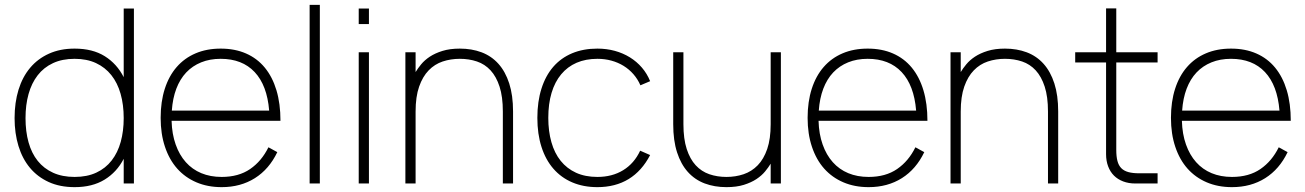

<svg xmlns="http://www.w3.org/2000/svg" viewBox="-20 -755 5371 790"><path d="M531 -720V0H489V-101.5Q460.5 -46.5 410.2 -15.8Q360 15 287 15Q226.5 15 180.5 -6Q134.5 -27 103.2 -64.5Q72 -102 56 -154.2Q40 -206.5 40 -269Q40 -333 56.2 -385.8Q72.5 -438.5 104 -476Q135.5 -513.5 181.5 -534.2Q227.5 -555 287 -555Q361 -555 411 -523.8Q461 -492.5 489 -437.5V-720ZM287 -513Q236 -513 198 -495.2Q160 -477.5 135 -445.2Q110 -413 97.5 -368.2Q85 -323.5 85 -269Q85 -214 97.5 -169.2Q110 -124.5 135.2 -93Q160.5 -61.5 198.5 -44.2Q236.5 -27 287 -27Q338.5 -27 376.5 -44.8Q414.5 -62.5 439.5 -94.8Q464.5 -127 476.8 -171.5Q489 -216 489 -269Q489 -324 476.2 -369Q463.5 -414 438 -446Q412.5 -478 374.8 -495.5Q337 -513 287 -513Z M892 -27Q962 -27 1009.2 -59.5Q1056.5 -92 1084.5 -149L1121 -129Q1087.5 -59 1028.8 -22Q970 15 892 15Q834.5 15 788.2 -4.8Q742 -24.5 709.2 -61.2Q676.5 -98 658.8 -151Q641 -204 641 -270Q641 -336.5 658 -389.5Q675 -442.5 707 -479.2Q739 -516 784.8 -535.5Q830.5 -555 888 -555Q946.5 -555 992.2 -535Q1038 -515 1069.5 -476.8Q1101 -438.5 1117.5 -383.5Q1134 -328.5 1134 -258H686Q687.5 -203.5 702.8 -160.5Q718 -117.5 744.5 -87.8Q771 -58 808.2 -42.5Q845.5 -27 892 -27ZM1087.5 -300Q1079 -404 1027.8 -458.5Q976.5 -513 888 -513Q843.5 -513 807.8 -498.5Q772 -484 746.2 -456.8Q720.5 -429.5 705.5 -390Q690.5 -350.5 687 -300Z M1254 0V-735H1296V0Z M1456 -656V-720H1498V-656ZM1456 0V-540H1498V0Z M2049 -296Q2049 -357 2035.5 -398.5Q2022 -440 1998.5 -465.5Q1975 -491 1942.5 -502Q1910 -513 1872 -513Q1834.5 -513 1801.5 -502Q1768.5 -491 1743.8 -465.5Q1719 -440 1704.5 -398.5Q1690 -357 1690 -296V0H1648V-540H1690V-458.5Q1699 -473.5 1713 -490.5Q1727 -507.5 1748.5 -521.8Q1770 -536 1800.5 -545.5Q1831 -555 1872 -555Q1921 -555 1961.5 -539.8Q2002 -524.5 2030.8 -492.5Q2059.5 -460.5 2075.2 -411.8Q2091 -363 2091 -296V0H2049Z M2438 15Q2380.5 15 2334.8 -4.5Q2289 -24 2257 -60.8Q2225 -97.5 2208 -150.5Q2191 -203.5 2191 -270Q2191 -337 2207.8 -390Q2224.5 -443 2256.2 -479.8Q2288 -516.5 2334 -535.8Q2380 -555 2438 -555Q2475.5 -555 2509.5 -545.8Q2543.5 -536.5 2571.8 -519Q2600 -501.5 2621.2 -476.8Q2642.5 -452 2655 -421L2615 -404Q2604 -429.5 2586.2 -449.8Q2568.5 -470 2545.8 -484Q2523 -498 2495.8 -505.5Q2468.5 -513 2438 -513Q2390 -513 2352.5 -496.8Q2315 -480.5 2289 -449.2Q2263 -418 2249.5 -373Q2236 -328 2236 -270Q2236 -215 2248.8 -170Q2261.5 -125 2287 -93.2Q2312.5 -61.5 2350.2 -44.2Q2388 -27 2438 -27Q2499 -27 2544.2 -54.8Q2589.5 -82.5 2614 -135L2655 -117Q2621 -51.5 2566.5 -18.2Q2512 15 2438 15Z M2792 -244Q2792 -183.5 2805.5 -142Q2819 -100.5 2842.5 -75Q2866 -49.5 2898.5 -38.2Q2931 -27 2969 -27Q3006.5 -27 3039.8 -38.2Q3073 -49.5 3097.8 -75Q3122.5 -100.5 3136.8 -142Q3151 -183.5 3151 -244V-540H3193V0H3151V-81.5Q3142 -66.5 3128 -49.5Q3114 -32.5 3092.5 -18.2Q3071 -4 3040.8 5.5Q3010.5 15 2969 15Q2920 15 2879.5 -0.2Q2839 -15.5 2810.2 -47.5Q2781.5 -79.5 2765.8 -128.2Q2750 -177 2750 -244V-540H2792Z M3554 -27Q3624 -27 3671.2 -59.5Q3718.5 -92 3746.5 -149L3783 -129Q3749.5 -59 3690.8 -22Q3632 15 3554 15Q3496.5 15 3450.2 -4.8Q3404 -24.5 3371.2 -61.2Q3338.5 -98 3320.8 -151Q3303 -204 3303 -270Q3303 -336.5 3320 -389.5Q3337 -442.5 3369 -479.2Q3401 -516 3446.8 -535.5Q3492.5 -555 3550 -555Q3608.5 -555 3654.2 -535Q3700 -515 3731.5 -476.8Q3763 -438.5 3779.5 -383.5Q3796 -328.5 3796 -258H3348Q3349.5 -203.5 3364.8 -160.5Q3380 -117.5 3406.5 -87.8Q3433 -58 3470.2 -42.5Q3507.5 -27 3554 -27ZM3749.5 -300Q3741 -404 3689.8 -458.5Q3638.5 -513 3550 -513Q3505.5 -513 3469.8 -498.5Q3434 -484 3408.2 -456.8Q3382.5 -429.5 3367.5 -390Q3352.5 -350.5 3349 -300Z M4292 -296Q4292 -357 4278.5 -398.5Q4265 -440 4241.5 -465.5Q4218 -491 4185.5 -502Q4153 -513 4115 -513Q4077.5 -513 4044.5 -502Q4011.5 -491 3986.8 -465.5Q3962 -440 3947.5 -398.5Q3933 -357 3933 -296V0H3891V-540H3933V-458.5Q3942 -473.5 3956 -490.5Q3970 -507.5 3991.5 -521.8Q4013 -536 4043.5 -545.5Q4074 -555 4115 -555Q4164 -555 4204.5 -539.8Q4245 -524.5 4273.8 -492.5Q4302.5 -460.5 4318.2 -411.8Q4334 -363 4334 -296V0H4292Z M4404 -540H4531V-720.5H4573V-540H4743V-498H4573V-138Q4573 -111 4577.8 -92.8Q4582.5 -74.5 4593.5 -63.2Q4604.5 -52 4622.5 -47Q4640.5 -42 4667 -42H4743V0H4651.5Q4624 0 4601.5 -8.5Q4579 -17 4563.5 -32.5Q4548 -48 4539.5 -70.5Q4531 -93 4531 -120.5V-498H4404Z M5049 -27Q5119 -27 5166.2 -59.5Q5213.5 -92 5241.5 -149L5278 -129Q5244.5 -59 5185.8 -22Q5127 15 5049 15Q4991.5 15 4945.2 -4.8Q4899 -24.5 4866.2 -61.2Q4833.5 -98 4815.8 -151Q4798 -204 4798 -270Q4798 -336.5 4815 -389.5Q4832 -442.5 4864 -479.2Q4896 -516 4941.8 -535.5Q4987.5 -555 5045 -555Q5103.5 -555 5149.2 -535Q5195 -515 5226.5 -476.8Q5258 -438.5 5274.5 -383.5Q5291 -328.5 5291 -258H4843Q4844.5 -203.5 4859.8 -160.5Q4875 -117.5 4901.5 -87.8Q4928 -58 4965.2 -42.5Q5002.5 -27 5049 -27ZM5244.5 -300Q5236 -404 5184.8 -458.5Q5133.5 -513 5045 -513Q5000.5 -513 4964.8 -498.5Q4929 -484 4903.2 -456.8Q4877.5 -429.5 4862.5 -390Q4847.5 -350.5 4844 -300Z"/></svg>

Font: Vela Sans ExtLt
Style: Regular
Weight: 200
Designer: Principal design: Mikhail Sharanda - project Manrope.
Design modification: Ravid Balaliev
Foundry: Mikhail Sharanda
Version: Version 1.001